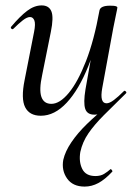

<svg xmlns="http://www.w3.org/2000/svg" viewBox="-20 -415 509 710"><path d="M293 275Q249 275 228 245Q207 215 214 176Q221 145 244 111Q267 77 301.5 43.5Q336 10 375 -21L359 1Q352 5 345 7Q338 9 329 9Q302 9 295 -13Q288 -35 296 -84L348 -377Q352 -394 387 -394Q404 -394 409 -392Q414 -390 414 -387Q414 -384 409 -361Q404 -338 399 -312L358 -89Q348 -33 374 -33Q385 -33 401 -45Q417 -57 438 -78Q441 -81 445 -77Q449 -73 446 -70Q399 -24 364 11Q329 46 307 78Q285 110 277 147Q271 183 284 209.5Q297 236 333 236Q352 236 365 228Q378 220 388 211Q390 209 393.5 213.5Q397 218 395 220Q368 249 343.5 262Q319 275 293 275ZM131 13Q89 13 73 -18.5Q57 -50 71 -119L106 -297Q112 -327 107 -339.5Q102 -352 91 -352Q80 -352 64.5 -340Q49 -328 30 -309Q26 -305 22 -309Q18 -313 22 -317Q54 -355 80.5 -375Q107 -395 134 -395Q161 -395 170 -373Q179 -351 168 -297L136 -138Q124 -83 133 -57Q142 -31 170 -31Q201 -31 234.5 -71.5Q268 -112 298 -189Q328 -266 348 -377L362 -376Q342 -259 307 -171.5Q272 -84 227 -35.5Q182 13 131 13Z"/></svg>

Font: Cormorant Medium
Style: Italic
Weight: 500
Italic angle: -10°
Designer: Christian Thalmann (Catharsis Fonts)
Foundry: Catharsis Fonts
Version: Version 4.000